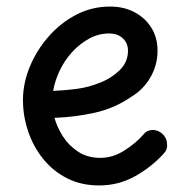

<svg xmlns="http://www.w3.org/2000/svg" viewBox="-20 -565 571 585"><path d="M282 0Q227 0 184 -22Q141 -44 111 -81.5Q81 -119 65.5 -165.5Q50 -212 50 -260Q50 -311 70.5 -361Q91 -411 127.5 -453Q164 -495 212 -520Q260 -545 315 -545Q358 -545 390.5 -527.5Q423 -510 441.5 -480Q460 -450 460 -410Q460 -368 439 -330.5Q418 -293 380 -270Q329 -235 268.5 -221.5Q208 -208 146 -206Q154 -177 172 -149Q190 -121 218.5 -102.5Q247 -84 286 -84Q323 -84 357.5 -105.5Q392 -127 417 -155Q423 -163 430.5 -166Q438 -169 445 -169Q457 -169 467 -163Q477 -157 483 -147Q489 -137 489 -125Q490 -117 487 -109.5Q484 -102 477 -95Q440 -55 390.5 -27.5Q341 0 282 0ZM142 -288Q182 -290 216 -294.5Q250 -299 287 -314Q320 -327 345 -351.5Q370 -376 370 -411Q370 -425 363.5 -436.5Q357 -448 344.5 -455.5Q332 -463 312 -463Q280 -463 251 -447Q222 -431 199 -405.5Q176 -380 161.5 -349Q147 -318 142 -288Z"/></svg>

Font: Playpen Sans Hebrew
Style: Regular
Weight: 400
Designer: Tom Grace, Laura Meseguer, Veronika Burian, José Scaglione
Foundry: TypeTogether
Version: Version 2.000